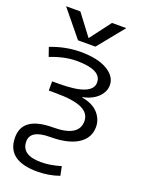

<svg xmlns="http://www.w3.org/2000/svg" viewBox="-180 -837 851 1147"><g transform="rotate(20 246.0 -263.5)"><path d="M208 -49.8Q371.1 -49.8 371.1 -148.4Q371.1 -198.2 319.3 -223.1Q267.6 -248 151.4 -248H108.4V-306.6H151.4Q363.3 -306.6 363.3 -391.6Q363.3 -471.7 205.1 -471.7Q127.9 -471.7 39.1 -436.5L19.5 -493.2Q113.3 -530.3 210.9 -530.3Q318.4 -530.3 379.4 -494.1Q440.4 -458 440.4 -402.3Q440.4 -361.3 406.7 -327.1Q373 -293 309.6 -279.3V-277.3Q378.9 -265.6 413.6 -227.1Q448.2 -188.5 448.2 -139.6Q448.2 -69.3 386.7 -29.8Q325.2 9.8 210.9 9.8Q85.9 9.8 85.9 83Q85.9 169.9 210 169.9Q271.5 169.9 335.9 149.4L347.7 207Q281.2 230.5 208 230.5Q14.6 230.5 14.6 83Q14.6 -49.8 208 -49.8ZM225.6 -625 325.2 -756.8H416L280.3 -589.8H169.9L33.2 -756.8H124L223.6 -625Z"/></g></svg>

Font: Mgen+ 1c regular
Style: Regular
Weight: 400
Designer: [Source Han Sans]
Ryoko NISHIZUKA  (kana & ideographs); Paul D. Hunt (Latin, Greek & Cyrillic); Wenlong ZHANG  (bopomofo
Version: Version 1.059.20150602